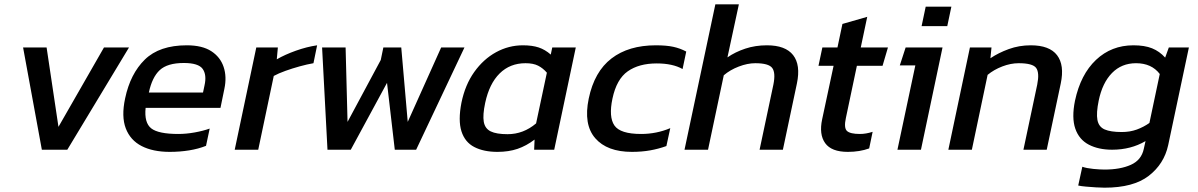

<svg xmlns="http://www.w3.org/2000/svg" viewBox="-20 -694 5555 890"><path d="M174 0 87 -474H196L251 -106L462 -474H578L292 0Z M767 10Q689 10 636.5 -17Q584 -44 563 -99Q542 -154 560 -238Q584 -352 651.5 -418Q719 -484 846 -484Q917 -484 959 -457Q1001 -430 1016.5 -384Q1032 -338 1020 -282L1002 -194H655Q648 -125 681 -99Q714 -73 807 -73Q843 -73 882 -80Q921 -87 952 -98L935 -18Q900 -4 857 3Q814 10 767 10ZM670 -265H921L928 -298Q939 -347 919.5 -374.5Q900 -402 832 -402Q756 -402 720.5 -369Q685 -336 670 -265Z M1068 0 1168 -474H1268L1263 -419Q1301 -441 1351.5 -459Q1402 -477 1450 -484L1433 -401Q1404 -396 1369.5 -386.5Q1335 -377 1303 -365.5Q1271 -354 1249 -342L1177 0Z M1498 0 1473 -474H1582L1591 -129L1745 -416L1757 -474H1840L1870 -129L2025 -474H2133L1909 0H1810L1774 -310L1606 0Z M2286 10Q2222 10 2178.5 -12.5Q2135 -35 2119 -85.5Q2103 -136 2119 -218Q2136 -301 2178.5 -360.5Q2221 -420 2279.5 -452Q2338 -484 2404 -484Q2447 -484 2477 -474Q2507 -464 2533 -441L2540 -474H2649L2549 0H2456L2458 -47Q2420 -18 2379 -4Q2338 10 2286 10ZM2333 -72Q2406 -72 2465 -122L2515 -357Q2497 -378 2474.5 -389.5Q2452 -401 2416 -401Q2344 -401 2296 -353.5Q2248 -306 2229 -217Q2217 -161 2222.5 -129.5Q2228 -98 2254.5 -85Q2281 -72 2333 -72Z M2909 10Q2794 10 2739 -53.5Q2684 -117 2709 -237Q2735 -362 2814.5 -423Q2894 -484 3020 -484Q3069 -484 3101 -477Q3133 -470 3161 -455L3144 -374Q3098 -400 3024 -400Q2942 -400 2890 -363.5Q2838 -327 2819 -237Q2801 -152 2828 -112.5Q2855 -73 2952 -73Q3023 -73 3087 -100L3069 -17Q3033 -4 2994 3Q2955 10 2909 10Z M3153 0 3296 -674H3405L3352 -428Q3388 -453 3434.5 -468.5Q3481 -484 3535 -484Q3621 -484 3656.5 -438.5Q3692 -393 3674 -307L3609 0H3501L3565 -302Q3576 -357 3559.5 -379Q3543 -401 3481 -401Q3445 -401 3404.5 -385.5Q3364 -370 3335 -345L3262 0Z M3910 10Q3834 10 3805 -30.5Q3776 -71 3791 -141L3844 -389H3774L3792 -474H3862L3885 -583L4000 -616L3970 -474H4096L4071 -389H3952L3901 -147Q3891 -101 3906 -87Q3921 -73 3966 -73Q3994 -73 4025 -83L4009 -6Q3965 10 3910 10Z M4252 -573 4271 -663H4390L4371 -573ZM4140 0 4223 -391H4151L4178 -474H4349L4249 0Z M4376 0 4476 -474H4576L4571 -424Q4608 -449 4656 -466.5Q4704 -484 4758 -484Q4845 -484 4880 -438Q4915 -392 4897 -307L4832 0H4724L4788 -302Q4799 -357 4783 -379Q4767 -401 4702 -401Q4665 -401 4626 -386Q4587 -371 4558 -347L4485 0Z M5100 176Q5084 176 5060 174.5Q5036 173 5013.5 171Q4991 169 4978 166L4997 79Q5017 86 5048 89Q5079 92 5100 92Q5173 92 5222 70Q5271 48 5282 -4L5290 -40Q5222 0 5135 0Q5072 0 5027 -23.5Q4982 -47 4964.5 -97.5Q4947 -148 4963 -227Q4989 -349 5060.5 -416.5Q5132 -484 5234 -484Q5286 -484 5320.5 -470Q5355 -456 5381 -427L5398 -474H5491L5395 -21Q5376 66 5305 121Q5234 176 5100 176ZM5180 -82Q5218 -82 5249.5 -93.5Q5281 -105 5308 -124L5356 -351Q5318 -401 5246 -401Q5179 -401 5134.5 -355.5Q5090 -310 5073 -228Q5061 -170 5067 -138Q5073 -106 5100.5 -94Q5128 -82 5180 -82Z"/></svg>

Font: Kanit
Style: Italic
Weight: 400
Italic angle: -12°
Designer: Katatrad Team
Foundry: CadsonDemak
Version: Version 2.000; ttfautohint (v1.8.3)